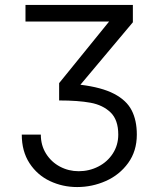

<svg xmlns="http://www.w3.org/2000/svg" viewBox="-20 -745 640 776"><path d="M298 -53Q340.5 -53 377.2 -71.8Q414 -90.5 436 -124.5Q458 -158.5 458 -201Q458 -260.5 427 -290.5Q396 -320.5 345.8 -329.8Q295.5 -339 219 -339V-409L421 -658H83V-725H517V-655L305 -402.5Q391 -392 441.2 -365.8Q491.5 -339.5 512.2 -299Q533 -258.5 533 -201Q533 -134.5 498 -86.2Q463 -38 407.8 -13.5Q352.5 11 292 11Q233 11 181.8 -13.2Q130.5 -37.5 99.2 -85.5Q68 -133.5 68 -201H145Q145 -157.5 166.2 -123.8Q187.5 -90 222.5 -71.5Q257.5 -53 298 -53Z"/></svg>

Font: JuliaMono Light
Style: Regular
Weight: 300
Monospace: yes
Designer: cormullion
Foundry: corm
Version: Version 0.054; ttfautohint (v1.8.4)